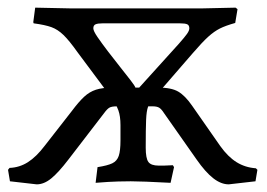

<svg xmlns="http://www.w3.org/2000/svg" viewBox="-20 -474 697 502"><path d="M76 8 6 0 1 -30 5 -35Q31 -36 53 -50Q75 -64 97 -93L168 -184Q186 -208 200 -221Q214 -234 231 -239.5Q248 -245 276 -245H394Q428 -245 446 -234.5Q464 -224 482 -198L556 -92Q576 -64 598.5 -50Q621 -36 649 -34L653 -30L648 0L578 8Q558 8 537.5 -8Q517 -24 494 -57L409 -178Q402 -189 396 -192.5Q390 -196 379 -196H286Q272 -196 266 -192.5Q260 -189 252 -178L159 -57Q133 -23 114 -7.5Q95 8 76 8ZM596 -454 601 -450 595 -414Q570 -407 555 -399.5Q540 -392 524.5 -378Q509 -364 484 -335L380 -215Q371 -205 367 -194.5Q363 -184 362 -160.5Q361 -137 361 -88Q361 -60 368 -50.5Q375 -41 395 -41Q400 -41 408.5 -41Q417 -41 432 -42L435 -37L426 4Q388 2 362.5 1Q337 0 322 0Q311 0 289 0.5Q267 1 230 4L235 -37Q261 -41 273.5 -47Q286 -53 290.5 -66.5Q295 -80 295 -107V-147Q295 -170 289.5 -185.5Q284 -201 268 -223L183 -337Q161 -368 146 -382.5Q131 -397 114.5 -403Q98 -409 68 -413L67 -416L72 -454L167 -452H506ZM448 -360Q463 -377 469 -385.5Q475 -394 475 -400Q475 -408 469.5 -410.5Q464 -413 450 -413H249Q236 -413 230 -410.5Q224 -408 224 -400Q224 -393 235 -377Q246 -361 262 -340Q278 -319 294 -299Q310 -279 321.5 -264Q333 -249 334 -245H344Z"/></svg>

Font: Alegreya
Style: Regular
Weight: 400
Designer: Juan Pablo del Peral
Foundry: Huerta Tipografica
Version: Version 2.009